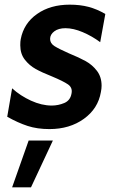

<svg xmlns="http://www.w3.org/2000/svg" viewBox="-20 -543 501 824"><path d="M202 -90Q159 -90 113 -111Q67 -132 32 -164L11 -42Q57 -16 98.5 -2.5Q140 11 192 11Q279 11 340 -33Q401 -77 413 -148Q416 -163 416 -175Q416 -213 396 -239Q376 -265 348 -280.5Q320 -296 276 -314Q233 -333 214 -345Q195 -357 195 -376Q195 -395 213 -408.5Q231 -422 261 -422Q295 -422 335 -405Q375 -388 410 -362L432 -483Q396 -504 360 -513.5Q324 -523 279 -523Q196 -523 139 -483Q82 -443 69 -375Q67 -366 67 -349Q67 -312 86.5 -287Q106 -262 133 -247Q160 -232 203 -215Q251 -195 271.5 -181Q292 -167 287 -142Q282 -112 256 -101Q230 -90 202 -90ZM207 60H103L32 261H113Z"/></svg>

Font: Geom SemiBold
Style: Bold Italic
Weight: 600
Italic angle: -10°
Version: Version 1.102